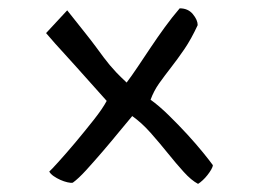

<svg xmlns="http://www.w3.org/2000/svg" viewBox="-20 -539 628 470"><path d="M100.6 -119.1Q104.5 -122.1 123 -142.6Q141.6 -163.1 164.6 -190.4Q187.5 -217.8 209.5 -245.6Q231.4 -273.4 241.2 -292Q199.2 -338.9 167 -375Q153.3 -390.6 139.6 -405.3Q126 -419.9 115.7 -431.6Q105.5 -443.4 99.1 -450.7Q92.8 -458 92.8 -458L144.5 -513.7Q170.9 -480.5 188 -459Q205.1 -437.5 215.8 -422.9Q226.6 -408.2 233.9 -398.4Q241.2 -388.7 248.5 -379.9Q255.9 -371.1 265.1 -361.3Q274.4 -351.6 290 -336.9Q301.8 -352.5 316.9 -375Q332 -397.5 348.6 -422.4Q365.2 -447.3 383.3 -472.2Q401.4 -497.1 419.9 -518.6Q440.4 -518.6 452.1 -504.4Q463.9 -490.2 463.9 -477.5Q448.2 -443.4 431.2 -418.5Q414.1 -393.6 398.4 -373.5Q382.8 -353.5 369.6 -335Q356.4 -316.4 348.6 -294.9Q369.1 -280.3 393.1 -256.8Q417 -233.4 438.5 -210Q460 -186.5 477.1 -165.5Q494.1 -144.5 501 -134.8Q501 -130.9 497.1 -124Q493.2 -117.2 487.8 -110.4Q482.4 -103.5 476.1 -97.7Q469.7 -91.8 464.8 -88.9Q448.2 -97.7 429.7 -118.2Q411.1 -138.7 391.1 -163.6Q371.1 -188.5 349.1 -213.4Q327.1 -238.3 303.7 -254.9Q291 -240.2 272 -216.8Q252.9 -193.4 231.9 -168.9Q210.9 -144.5 191.4 -123Q171.9 -101.6 158.2 -91.8Q153.3 -90.8 145 -92.8Q136.7 -94.7 127.9 -98.6Q119.1 -102.5 111.3 -107.9Q103.5 -113.3 100.6 -119.1Z"/></svg>

Font: Architects Daughter-petzku
Style: Regular
Weight: 400
Designer: Kimberly Geswein
Foundry: Kimberly Geswein
Version: Version 1.000 2010 initial release